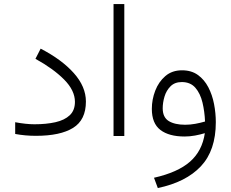

<svg xmlns="http://www.w3.org/2000/svg" viewBox="-20 -678 1151 957"><path d="M151.9 -58.6Q210.4 -58.6 256.1 -68.8Q301.8 -79.1 327.6 -103.5Q353.5 -127.9 353.5 -170.4Q353.5 -227.1 299.6 -281.5Q245.6 -335.9 156.7 -384.8L182.6 -435.5Q287.6 -381.3 347.9 -313.7Q408.2 -246.1 408.2 -171.9Q408.2 -80.1 344.2 -40.5Q280.3 -1 159.2 -1Q105 -1 55.7 -10.3V-68.8Q109.9 -58.6 151.9 -58.6Z M599.6 -657.7V0H545.9V-657.7Z M1055.7 -68.8Q1055.7 71.8 981.2 150.9Q906.7 230 766.6 259.3L747.6 208Q866.2 181.2 927 127.9Q987.8 74.7 1001 -14.2Q978.5 -7.3 952.1 -2.4Q925.8 2.4 900.4 2.4Q822.3 2.4 779.5 -30.3Q736.8 -63 736.8 -135.3Q736.8 -182.1 753.9 -226.3Q771 -270.5 804.4 -299.1Q837.9 -327.6 887.2 -327.6Q934.1 -327.6 966.3 -304.4Q998.5 -281.2 1018.3 -243.2Q1038.1 -205.1 1046.9 -159.4Q1055.7 -113.8 1055.7 -68.8ZM902.8 -56.2Q927.7 -56.2 953.1 -60.8Q978.5 -65.4 1002 -72.3Q1000 -121.6 989.3 -166.7Q978.5 -211.9 953.9 -240.5Q929.2 -269 886.2 -269Q851.1 -269 830.1 -248Q809.1 -227.1 800 -196.8Q791 -166.5 791 -138.2Q791 -93.3 821 -74.7Q851.1 -56.2 902.8 -56.2Z"/></svg>

Font: Vazirmatn UI ExtraLight
Style: Regular
Weight: 200
Designer: Saber Rastikerdar
Foundry: Saber Rastikerdar
Version: Version 33.003